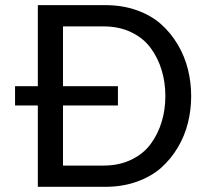

<svg xmlns="http://www.w3.org/2000/svg" viewBox="-20 -721 796 741"><path d="M126 0V-314H38.1V-388.2H126V-701.2H386.2Q452.6 -701.2 508.1 -681.4Q563.5 -661.6 601.6 -627.7Q639.6 -593.8 666.3 -548.6Q692.9 -503.4 705.3 -453.4Q717.8 -403.3 717.8 -350.1Q717.8 -296.9 705.3 -246.8Q692.9 -196.8 666.3 -151.9Q639.6 -106.9 601.6 -73.2Q563.5 -39.6 508.1 -19.8Q452.6 0 386.2 0ZM223.1 -619.1V-388.2H435.1V-314H223.1V-82H379.9Q439.5 -82 486.3 -104.5Q533.2 -127 561.3 -165Q589.4 -203.1 603.8 -250.2Q618.2 -297.4 618.2 -350.1Q618.2 -403.3 603.8 -450.7Q589.4 -498 561.3 -536.1Q533.2 -574.2 486.3 -596.7Q439.5 -619.1 379.9 -619.1Z"/></svg>

Font: LT Superior Med
Style: Regular
Weight: 500
Designer: Daniel Lyons
Foundry: LyonsType
Version: Version 1.000